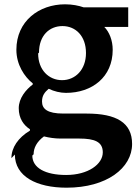

<svg xmlns="http://www.w3.org/2000/svg" viewBox="-20 -578 652 891"><path d="M49 139C49 241 150 293 289 293C475 293 593 202 593 90C593 -9 520 -51 382 -51H274C199 -51 175 -73 175 -107C175 -134 187 -150 206 -166C231 -154 260 -147 286 -147C407 -147 503 -220 503 -347C503 -391 487 -430 464 -453H575V-544H368C345 -552 315 -558 282 -558C161 -558 56 -480 56 -347C56 -278 93 -222 132 -191V-186C100 -162 67 -122 67 -76C67 -28 90 3 119 22V28C64 61 33 107 33 156ZM136 138C136 109 150 80 184 55C208 61 234 65 261 65H348C419 65 457 80 457 129C457 184 389 234 287 234C190 234 130 201 130 144ZM161 -334C161 -413 209 -457 270 -457C331 -457 379 -411 379 -332C379 -254 329 -206 268 -206C207 -206 157 -253 157 -330Z"/></svg>

Font: GenEiGothic-pro-SemiBold
Style: Regular
Weight: 500
Designer: Ryoko NISHIZUKA (kana & ideographs); Paul D. Hunt (Latin, Greek & Cyrillic); Wenlong ZHANG (bopomofo); Sandoll Communica
Foundry: Adobe Systems Incorporated; o_tamon
Version: Version 1.000.140830